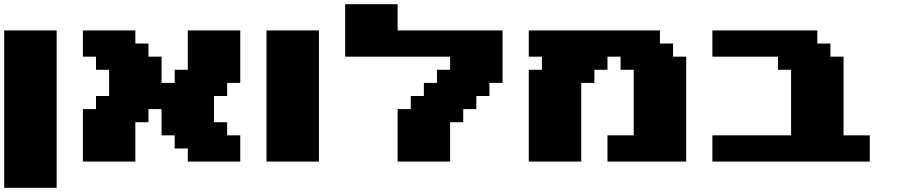

<svg xmlns="http://www.w3.org/2000/svg" viewBox="-20 -770 4290 915"><path d="M0 125H250V-625H0Z M875 0H1125V-125H1062.5V-187.5H1000V-312.5H1062.5V-375H1125V-625H875V-437.5H812.5V-375H750V-500H687.5V-562.5H625V-625H375V-500H437.5V-437.5H500V-312.5H437.5V-250H375V0H625V-187.5H687.5V-250H750V-125H812.5V-62.5H875Z M1250 0H1500V-625H1250Z M1875 0H2125V-187.5H2187.5V-250H2250V-312.5H2312.5V-375H2375V-625H1875V-750H1625V-500H2125V-437.5H2062.5V-375H2000V-312.5H1937.5V-250H1875Z M2875 0H3250V-500H3187.5V-562.5H3125V-625H2500V-500H2562.5V-437.5H2500V0H2750V-375H2812.5V-437.5H2875V-500H2937.5V-437.5H3000V-125H2875Z M3375 0H4125V-125H4000V-500H3937.5V-562.5H3875V-625H3375V-500H3687.5V-437.5H3750V-125H3375Z"/></svg>

Font: Faithful 32x
Style: Bold
Weight: 400
Foundry: Faithful Resource Pack
Version: Version 1.0; January 27, 2023